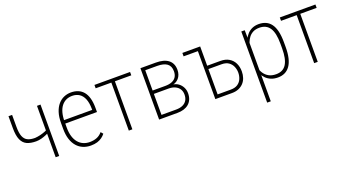

<svg xmlns="http://www.w3.org/2000/svg" viewBox="-55 -1095 3346 1855"><g transform="rotate(-20 1618.5 -167.5)"><path d="M385.3 -528.3V0H349.1V-528.3ZM373 -289.6V-254.9Q356 -244.1 331.3 -233.4Q306.6 -222.7 279.1 -215.6Q251.5 -208.5 226.1 -208.5Q169.4 -208.5 131.8 -225.6Q94.2 -242.7 75.2 -285.9Q56.2 -329.1 56.2 -406.7V-528.3H93.3V-406.7Q93.3 -342.3 107.4 -306.9Q121.6 -271.5 150.9 -257.3Q180.2 -243.2 226.1 -243.2Q254.4 -245.1 283.2 -252.2Q312 -259.3 335.9 -269.3Q359.9 -279.3 373 -289.6Z M709 10.7Q666.5 10.7 630.4 -4.2Q594.2 -19 567.4 -49.3Q540.5 -79.6 525.6 -125.2Q510.7 -170.9 510.7 -232.4V-292.5Q510.7 -355.5 525.9 -401.9Q541 -448.2 567.4 -478.5Q593.8 -508.8 627.9 -523.4Q662.1 -538.1 700.2 -538.1Q740.2 -538.1 772.2 -525.1Q804.2 -512.2 826.9 -485.4Q849.6 -458.5 861.6 -416.3Q873.5 -374 873.5 -315.4V-273.9H533.7V-309.1H836.9V-323.2Q836.4 -381.8 820.3 -421.9Q804.2 -461.9 773.7 -482.4Q743.2 -502.9 700.2 -502.9Q666 -502.9 638.2 -490Q610.4 -477.1 589.8 -450.9Q569.3 -424.8 558.3 -385Q547.4 -345.2 547.4 -292.5V-232.4Q547.4 -180.7 559.3 -141.6Q571.3 -102.5 593.3 -76.7Q615.2 -50.8 645.3 -37.8Q675.3 -24.9 710.4 -24.9Q749.5 -24.9 781.7 -37.1Q814 -49.3 839.8 -79.6L859.4 -56.2Q845.2 -37.6 824.2 -22.2Q803.2 -6.8 774.9 2Q746.6 10.7 709 10.7Z M1137.7 -528.3V0H1101.1V-528.3ZM1306.2 -528.3V-493.7H939.9V-528.3Z M1601.1 -250.5H1439L1438 -285.2H1578.6Q1621.1 -285.2 1649.4 -297.1Q1677.7 -309.1 1692.4 -332.5Q1707 -356 1707 -390.1Q1707 -417 1698.5 -436.5Q1689.9 -456.1 1672.9 -468.8Q1655.8 -481.4 1630.6 -487.5Q1605.5 -493.7 1571.8 -493.7H1449.7V0H1412.6V-528.3H1571.8Q1612.3 -528.3 1643.8 -520Q1675.3 -511.7 1697.8 -494.6Q1720.2 -477.5 1731.9 -451.9Q1743.7 -426.3 1743.7 -390.6Q1743.7 -366.2 1736.3 -344.7Q1729 -323.2 1714.4 -306.4Q1699.7 -289.6 1678.5 -279.3Q1657.2 -269 1629.9 -266.6ZM1601.1 0H1429.7L1439.5 -34.7H1601.1Q1640.1 -34.7 1668.2 -47.4Q1696.3 -60.1 1711.2 -84.5Q1726.1 -108.9 1726.1 -144.5Q1726.1 -176.3 1711.2 -200Q1696.3 -223.6 1668.2 -237.1Q1640.1 -250.5 1601.1 -250.5H1487.3L1488.3 -285.2H1635.7L1653.8 -272.5Q1686 -269 1710.4 -250.5Q1734.9 -231.9 1748.8 -204.3Q1762.7 -176.8 1762.7 -144.5Q1762.7 -108.4 1751 -81.3Q1739.3 -54.2 1717.8 -36.1Q1696.3 -18.1 1666.5 -9Q1636.7 0 1601.1 0Z M2017.1 -528.3V-493.2H1843.8V-528.3ZM2011.2 -330.1H2162.1Q2214.4 -330.1 2250.2 -308.6Q2286.1 -287.1 2304.4 -250Q2322.8 -212.9 2322.8 -165Q2322.8 -129.9 2312.5 -99.6Q2302.2 -69.3 2281.5 -47.1Q2260.7 -24.9 2231 -12.5Q2201.2 0 2162.1 0H1990.7V-528.3H2026.9V-35.2H2162.1Q2206.5 -35.2 2233.9 -53.5Q2261.2 -71.8 2273.9 -101.8Q2286.6 -131.8 2286.6 -166Q2286.6 -198.2 2273.9 -228Q2261.2 -257.8 2233.9 -276.9Q2206.5 -295.9 2162.1 -295.9H2011.2Z M2486.8 -426.8V203.1H2449.7V-528.3H2484.9ZM2801.3 -288.1V-240.2Q2801.3 -175.8 2790 -128.4Q2778.8 -81.1 2756.8 -50.3Q2734.9 -19.5 2703.6 -4.4Q2672.4 10.7 2632.3 10.7Q2593.8 10.7 2563.5 -1.5Q2533.2 -13.7 2511.2 -35.4Q2489.3 -57.1 2476.1 -85.7Q2462.9 -114.3 2457.5 -146.5V-367.2Q2464.4 -404.3 2478.3 -435.5Q2492.2 -466.8 2513.7 -489.7Q2535.2 -512.7 2564.5 -525.4Q2593.8 -538.1 2631.3 -538.1Q2671.4 -538.1 2703.1 -523.9Q2734.9 -509.8 2756.8 -480Q2778.8 -450.2 2790 -402.8Q2801.3 -355.5 2801.3 -288.1ZM2764.6 -240.2V-288.1Q2764.6 -343.3 2756.3 -383.5Q2748 -423.8 2730.7 -450.2Q2713.4 -476.6 2687 -489.7Q2660.6 -502.9 2625.5 -502.9Q2586.9 -502.9 2560.3 -489.3Q2533.7 -475.6 2516.6 -453.4Q2499.5 -431.2 2490 -406.2Q2480.5 -381.3 2476.1 -358.9V-150.4Q2483.9 -116.2 2502.4 -87.6Q2521 -59.1 2551.5 -42Q2582 -24.9 2626.5 -24.9Q2661.6 -24.9 2687.7 -37.8Q2713.9 -50.8 2731 -77.6Q2748 -104.5 2756.3 -145Q2764.6 -185.5 2764.6 -240.2Z M3043.5 -528.3V0H3006.8V-528.3ZM3211.9 -528.3V-493.7H2845.7V-528.3Z"/></g></svg>

Font: Roboto Condensed ExtraLight
Style: Regular
Weight: 250
Designer: Christian Robertson
Foundry: Google
Version: Version 3.008; 2023